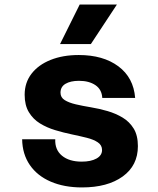

<svg xmlns="http://www.w3.org/2000/svg" viewBox="-20 -809 690 841"><path d="M339 12Q261 12 202 -13.5Q143 -39 110.5 -86.5Q78 -134 77 -199H222Q220 -153 251.5 -127Q283 -101 338 -101Q378 -101 402.5 -114.5Q427 -128 427 -152Q427 -173 408.5 -185.5Q390 -198 360 -205.5Q330 -213 294 -220.5Q258 -228 221.5 -239Q185 -250 155 -268.5Q125 -287 106.5 -317.5Q88 -348 88 -394Q88 -447 118 -486Q148 -525 201.5 -546.5Q255 -568 325 -568Q432 -568 498.5 -518.5Q565 -469 572 -380H428Q426 -417 398 -436Q370 -455 326 -455Q289 -455 267 -442Q245 -429 245 -403Q245 -382 263.5 -370.5Q282 -359 312 -352Q342 -345 378.5 -339Q415 -333 451 -322.5Q487 -312 517 -294Q547 -276 565.5 -246Q584 -216 584 -169Q584 -84 517.5 -36Q451 12 339 12ZM243 -616 329 -789H492L378 -616Z"/></svg>

Font: Azeret Mono Thin
Style: Bold
Weight: 700
Version: Version 1.002